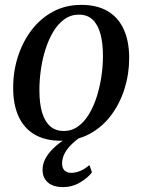

<svg xmlns="http://www.w3.org/2000/svg" viewBox="-20 -566 583 787"><path d="M313.5 -546Q378 -546 421.5 -520.2Q465 -494.5 487.2 -445.8Q509.5 -397 509.5 -328Q509.5 -263 490.5 -202.2Q471.5 -141.5 435.2 -93.2Q399 -45 347 -17Q295 11 230 11Q166 11 122.2 -14.5Q78.5 -40 56.2 -88.5Q34 -137 34 -204.5Q33.5 -270.5 52.8 -331.8Q72 -393 108.5 -441.5Q145 -490 196.8 -518Q248.5 -546 313.5 -546ZM303.5 -506Q270 -506 243.8 -487Q217.5 -468 198.2 -435.8Q179 -403.5 166.2 -363.2Q153.5 -323 147.5 -280Q141.5 -237 141.5 -196.5Q141.5 -140 153.2 -102.8Q165 -65.5 187.2 -47.2Q209.5 -29 241 -29Q274 -29 300 -47.8Q326 -66.5 345.2 -98.8Q364.5 -131 377 -171Q389.5 -211 395.8 -253.8Q402 -296.5 402 -336.5Q402 -389 391.8 -426.8Q381.5 -464.5 360 -485.2Q338.5 -506 303.5 -506ZM237.5 201Q196.5 200.5 175.5 181.2Q154.5 162 154.5 130Q154.5 106.5 165.5 85.5Q176.5 64.5 195.2 45.5Q214 26.5 238 10.2Q262 -6 288 -19L308.5 -32.5L330.5 -19Q300.5 0.5 278.8 20.5Q257 40.5 245.8 61.2Q234.5 82 234.5 104Q234.5 122.5 244.2 132.5Q254 142.5 272.5 142.5Q289.5 142.5 309 134.5Q328.5 126.5 346.5 110.5L357 140.5Q340 163 308 182Q276 201 237.5 201Z"/></svg>

Font: Merriweather 72pt
Style: Italic
Weight: 400
Italic angle: -7.8°
Version: Version 2.101